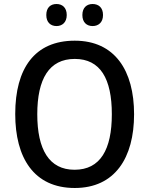

<svg xmlns="http://www.w3.org/2000/svg" viewBox="-20 -928 744 958"><path d="M211 -853C211 -816 233 -798 262 -798C290 -798 313 -816 313 -853C313 -891 290 -908 262 -908C233 -908 211 -891 211 -853ZM391 -853C391 -816 413 -798 442 -798C471 -798 494 -816 494 -853C494 -891 471 -908 442 -908C414 -908 391 -891 391 -853ZM649 -358C649 -576 553 -725 353 -725C153 -725 56 -587 56 -359C56 -142 148 10 353 10C553 10 649 -140 649 -358ZM166 -358C166 -534 225 -634 353 -634C481 -634 538 -535 538 -358C538 -181 480 -81 352 -81C225 -81 166 -182 166 -358Z"/></svg>

Font: Noto Sans Gujarati SemiCondensed Medium
Style: Regular
Weight: 500
Width: 4
Designer: Jelle Bosma - Monotype Design Team, Universal Thirst
Foundry: Monotype Imaging Inc.
Version: Version 2.106